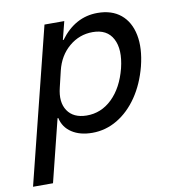

<svg xmlns="http://www.w3.org/2000/svg" viewBox="-117 -581 773 852"><g transform="rotate(-10 269.5 -155.0)"><path d="M-36.7 200 138.3 -500H227.5L206.7 -418.3H210Q277.5 -510 378.3 -510Q442.5 -510 482.9 -476.7Q523.3 -443.3 535.4 -382.9Q547.5 -322.5 527.5 -242.5Q507.5 -165.8 468.8 -109.2Q430 -52.5 377.5 -21.2Q325 10 265 10Q209.2 10 172.5 -14.2Q135.8 -38.3 126.7 -80.8H123.3L53.3 200ZM252.5 -70Q318.3 -69.2 367.9 -117.1Q417.5 -165 439.2 -250Q459.2 -332.5 433.3 -381.2Q407.5 -430 342.5 -430Q282.5 -430 236.2 -390.8Q190 -351.7 174.2 -286.7L156.7 -213.3Q140.8 -149.2 167.1 -110Q193.3 -70.8 252.5 -70Z"/></g></svg>

Font: Funnel Sans
Style: Italic
Weight: 400
Italic angle: -14.036°
Version: Version 1.000; Beta; Release 5; Build 24; ttfautohint (v1.8.